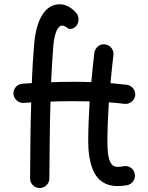

<svg xmlns="http://www.w3.org/2000/svg" viewBox="-20 -852 707 919"><path d="M330.1 -460.4C294.9 -460.4 259.8 -460 224.6 -458.5C228 -524.9 231 -585.9 235.4 -635.3C240.7 -694.3 257.3 -729.5 276.9 -729.5C285.2 -729.5 294.9 -725.1 305.2 -715.8C318.4 -711.9 331.5 -712.4 345.7 -728.5C357.9 -743.7 360.4 -772 345.2 -789.6C325.2 -812.5 298.8 -831.5 265.6 -831.5C176.8 -831.5 149.9 -717.3 143.6 -643.1C139.2 -589.8 134.8 -524.4 132.3 -454.1C117.7 -453.1 102.5 -452.1 87.4 -451.2C62 -449.7 43 -427.7 44.4 -402.3C46.4 -377 68.4 -357.9 93.8 -359.4C105.5 -360.4 117.2 -361.3 129.4 -361.8C127.4 -295.9 126 -231 125.5 -167C124.5 -102.5 124 -46.4 124 2C124 27.3 144.5 47.9 169.9 47.9C195.3 47.9 216.3 27.3 216.3 2C216.3 -46.4 216.8 -103.5 217.8 -168.9C218.3 -234.4 219.7 -299.8 221.7 -365.7C257.8 -367.2 293.9 -367.7 330.1 -367.7C357.9 -367.7 384.3 -367.2 409.2 -366.7C405.3 -302.7 402.3 -238.3 402.3 -173.3C402.3 -135.7 406.2 -84 424.8 -39.1C443.4 5.9 479 38.6 543.5 38.6C557.1 38.6 572.3 37.1 588.4 34.7C613.3 29.3 630.4 5.4 625 -19.5C620.6 -44.4 596.7 -61.5 571.8 -56.2C561.5 -54.2 552.2 -53.2 543.5 -53.2C528.3 -53.2 517.6 -59.1 510.7 -71.3C496.6 -94.7 494.1 -134.3 494.1 -173.3C494.1 -237.3 497.1 -299.8 501 -362.3C527.3 -360.4 552.2 -357.9 575.2 -355C600.1 -351.6 623.5 -369.6 627 -394.5C630.4 -419.4 611.8 -442.9 586.9 -446.3C562 -449.2 535.6 -451.7 508.8 -454.1C512.7 -498.5 517.6 -543.5 522.9 -588.4C526.4 -613.3 507.3 -637.2 482.4 -639.6C457.5 -643.1 435.1 -624 431.6 -599.1C426.3 -552.2 420.9 -505.9 417 -459C388.2 -460 359.4 -460.4 330.1 -460.4Z"/></svg>

Font: Mikhak Medium
Style: Regular
Weight: 500
Designer: Amin Abedi
Version: Version 3.2